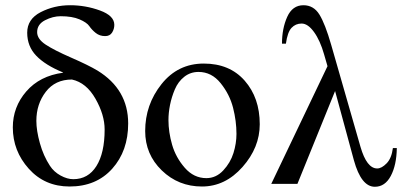

<svg xmlns="http://www.w3.org/2000/svg" viewBox="-20 -703 1542 734"><path d="M221 -425V-426Q153 -454 118.5 -490Q84 -526 84 -578Q84 -630 135.5 -656.5Q187 -683 248 -683Q307 -683 362 -663Q417 -643 417 -608Q417 -592 408.5 -578.5Q400 -565 382 -565Q361 -565 346 -577Q331 -589 321.5 -603Q312 -617 284 -629Q256 -641 212 -641Q182 -641 152 -625.5Q122 -610 122 -580Q122 -554 154.5 -532.5Q187 -511 252.5 -482.5Q318 -454 353 -433Q470 -361 470 -231Q470 -126 409 -58Q348 10 246 10Q151 10 90 -58Q29 -126 29 -216Q29 -294 80.5 -353.5Q132 -413 221 -425ZM380 -208Q380 -264 345 -325.5Q310 -387 255 -399Q191 -399 155 -352Q119 -305 119 -241Q119 -204 132.5 -155.5Q146 -107 171 -69Q186 -46 211.5 -32Q237 -18 260 -18Q317 -18 348.5 -68Q380 -118 380 -208Z M973 -228Q973 -139 907 -64.5Q841 10 752 10Q662 10 598.5 -51.5Q535 -113 535 -202Q535 -303 597.5 -381.5Q660 -460 759 -460Q858 -460 915.5 -394.5Q973 -329 973 -228ZM884 -191Q884 -240 871 -291Q858 -342 823.5 -385Q789 -428 739 -428Q708 -428 684.5 -409.5Q661 -391 648.5 -361.5Q636 -332 630 -302Q624 -272 624 -244Q624 -198 638 -149.5Q652 -101 686.5 -61.5Q721 -22 769 -22Q806 -22 833.5 -51.5Q861 -81 872.5 -118Q884 -155 884 -191Z M1482 -137H1497Q1496 -72 1474 -30.5Q1452 11 1413 11Q1361 11 1333 -90L1261 -355L1117 0H1017L1232 -450L1219 -495Q1204 -548 1180.5 -580.5Q1157 -613 1133 -613Q1110 -613 1094.5 -596.5Q1079 -580 1073 -536H1058Q1058 -594 1078 -638.5Q1098 -683 1140 -683Q1179 -683 1201 -647.5Q1223 -612 1246 -532L1358 -142Q1382 -59 1422 -59Q1439 -59 1458 -78.5Q1477 -98 1482 -137Z"/></svg>

Font: STIX MathJax Main
Style: Regular
Weight: 400
Designer: MicroPress Inc., with final additions and corrections provided by Coen Hoffman, Elsevier (retired)
Version: Version 1.1.1